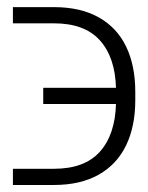

<svg xmlns="http://www.w3.org/2000/svg" viewBox="-20 -529 420 544"><path d="M308.6 -234.4H102.5V-280.3H308.6Q306.2 -366.7 262.9 -414.8Q219.7 -462.9 132.8 -462.9H16.6V-508.8H132.8Q208.5 -508.8 260.3 -479.5Q312 -450.2 337.6 -396.5Q363.3 -342.8 363.3 -268.6V-245.1Q363.3 -171.4 337.4 -117.4Q311.5 -63.5 259.8 -34.2Q208 -4.9 132.8 -4.9H16.6V-50.8H132.8Q219.7 -50.8 262.9 -99.1Q306.2 -147.5 308.6 -234.4Z"/></svg>

Font: Pretendard Std ExtraLight
Style: Regular
Weight: 200
Designer: Base glyphs from Inter by Rasmus Andersson; Hangeul glyphs from Noto Sans CJK(Source Han Sans) by Jang Soo-young and Kan
Foundry: Kil Hyung-jin
Version: Version 1.309